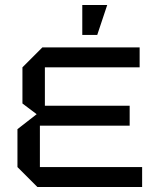

<svg xmlns="http://www.w3.org/2000/svg" viewBox="-20 -750 630 770"><path d="M130 0 50 -80V-232L127 -292L70 -335V-480L150 -560H540V-480H160V-326H500V-246H140V-80H550V0ZM310 -610V-730H410L370 -610Z"/></svg>

Font: Tektur
Style: Regular
Weight: 400
Designer: Adam Jagosz
Foundry: Adam Jagosz
Version: Version 1.005;gftools[0.9.30]